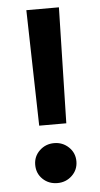

<svg xmlns="http://www.w3.org/2000/svg" viewBox="-51 -715 389 748"><g transform="rotate(-5 143.5 -341.0)"><path d="M81.1 -682.1H208.5L197.8 -229.5H91.8ZM63 -78.6Q63 -111.8 86.7 -134.3Q110.4 -156.7 143.6 -156.7Q176.8 -156.7 200.4 -134.3Q224.1 -111.8 224.1 -78.6Q224.1 -45.4 200.4 -22.9Q176.8 -0.5 143.6 -0.5Q109.4 -0.5 86.2 -22.7Q63 -44.9 63 -78.6Z"/></g></svg>

Font: Vazirmatn FD NL SemiBold
Style: Regular
Weight: 600
Designer: Saber Rastikerdar
Foundry: Saber Rastikerdar
Version: Version 33.003